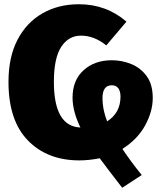

<svg xmlns="http://www.w3.org/2000/svg" viewBox="-20 -736 757 905"><path d="M556 149Q480 51 450 10Q400 20 354 20Q203 20 111.5 -74Q20 -168 20 -350Q20 -467 62.5 -548.5Q105 -630 180 -673Q255 -716 352 -716Q481 -716 576 -634L481 -522Q424 -568 362 -568Q303 -568 268.5 -515Q234 -462 234 -350Q234 -140 359 -135Q322 -211 322 -276Q322 -358 374 -405Q426 -452 507 -452Q555 -452 599 -434Q643 -416 671.5 -377Q700 -338 700 -274Q700 -211 664.5 -145.5Q629 -80 557 -34Q597 26 648 89ZM485 -164Q548 -204 548 -281Q548 -305 538 -319.5Q528 -334 507 -334Q463 -334 463 -273Q463 -220 485 -164Z"/></svg>

Font: Trujillo Black
Style: Regular
Weight: 900
Designer: Fira Sans original fonts by bBox Type GmbH, Carrois Corporate GbR, & Edenspiekermann AG / Changes by Cristiano Sobral
Foundry: Fira Sans original fonts by bBox Type GmbH, Carrois Corporate GbR, & Edenspiekermann AG / Changes by Cristiano Sobral
Version: Version 4.301;July 28, 2020;FontCreator 13.0.0.2655 64-bit